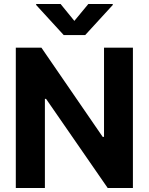

<svg xmlns="http://www.w3.org/2000/svg" viewBox="-20 -947 749 967"><path d="M649.4 0H522.5L211.9 -449.2H206.1V0H59.6V-707H188.5L497.1 -257.8H503.9V-707H649.4ZM354.5 -841.8 424.8 -926.8H547.9V-921.9L409.2 -770.5H300.8L162.1 -921.9V-926.8H285.2Z"/></svg>

Font: Pretendard JP
Style: Bold
Weight: 700
Designer: Base glyphs from Inter by Rasmus Andersson; Hangeul glyphs from Noto Sans CJK(Source Han Sans) by Jang Soo-young and Kan
Foundry: Kil Hyung-jin
Version: Version 1.309